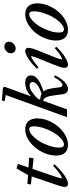

<svg xmlns="http://www.w3.org/2000/svg" viewBox="660 -1426 776 2137"><g transform="rotate(-90 1048.5 -357.0)"><path d="M71.8 11.2Q55.2 11.2 45.9 1.7Q36.6 -7.8 36.6 -25.9Q36.6 -49.3 68.4 -142.1L153.8 -392.1L64.5 -401.4L70.8 -440.4L168.9 -433.6L243.2 -562.5L293 -545.4L252.9 -428.2L362.8 -420.9L356 -372.1L237.8 -383.8L155.8 -144Q132.3 -72.8 132.3 -61Q132.3 -57.6 135.7 -57.6Q142.6 -57.6 157.5 -64.5Q172.4 -71.3 204.1 -95Q235.8 -118.7 272.5 -154.8L289.6 -139.6Q221.2 -64.5 163.8 -26.6Q106.4 11.2 71.8 11.2Z M505.4 11.2Q447.3 11.2 416.7 -22.7Q386.2 -56.6 386.2 -121.1Q386.2 -183.1 411.9 -246.1Q437.5 -309.1 478 -356.9Q518.6 -404.8 571.8 -434.8Q625 -464.8 677.2 -464.8Q735.4 -464.8 767.6 -430.2Q799.8 -395.5 799.8 -331.1Q799.8 -249 756.8 -168.9Q713.9 -88.9 645 -38.8Q576.2 11.2 505.4 11.2ZM510.3 -33.7Q540 -33.7 576.2 -66.7Q612.3 -99.6 641.8 -148.4Q671.4 -197.3 691.4 -257.6Q711.4 -317.9 711.4 -368.7Q711.4 -396 703.6 -408Q695.8 -419.9 678.2 -419.9Q648.4 -419.9 611.8 -387.2Q575.2 -354.5 545.4 -306.6Q515.6 -258.8 495.4 -199.7Q475.1 -140.6 475.1 -91.8Q475.1 -60.1 483.9 -46.9Q492.7 -33.7 510.3 -33.7Z M813.5 0 1060.1 -682.1 989.7 -693.4 1000 -725.1 1141.1 -712.9 1152.3 -695.8 1044.4 -398.9Q1115.7 -464.8 1194.3 -464.8Q1236.3 -464.8 1257.3 -448Q1278.3 -431.2 1278.3 -400.4Q1278.3 -356.4 1233.4 -323Q1188.5 -289.6 1099.1 -260.7Q1109.9 -248 1117.4 -231.7Q1125 -215.3 1130.1 -189Q1135.3 -162.6 1137.9 -144.5Q1140.6 -126.5 1145 -86.4Q1149.4 -50.3 1170.4 -50.3Q1189.5 -50.3 1213.4 -77.1Q1237.3 -104 1259.3 -145L1279.8 -133.8Q1246.6 -67.9 1207.3 -28.3Q1168 11.2 1126.5 11.2Q1075.7 11.2 1067.9 -53.7Q1054.7 -170.4 1042 -213.9Q1029.3 -257.3 996.6 -266.6L899.9 0ZM1164.6 -416Q1133.8 -416 1094 -389.4Q1054.2 -362.8 1016.6 -321.8L1008.3 -299.3Q1047.4 -295.9 1071.8 -282.7Q1134.8 -301.8 1169.4 -327.9Q1204.1 -354 1204.1 -382.3Q1204.1 -398.4 1193.4 -407.2Q1182.6 -416 1164.6 -416Z M1578.1 -571.3Q1554.7 -571.3 1539.6 -585.9Q1524.4 -600.6 1524.4 -623Q1524.4 -652.3 1547.6 -674.6Q1570.8 -696.8 1599.6 -696.8Q1623 -696.8 1638.2 -682.4Q1653.3 -668 1653.3 -646Q1653.3 -616.7 1630.9 -594Q1608.4 -571.3 1578.1 -571.3ZM1397 11.2Q1380.4 11.2 1371.1 1.5Q1361.8 -8.3 1361.8 -25.9Q1361.8 -55.2 1396 -142.1L1464.8 -312.5Q1492.7 -382.3 1492.7 -395Q1492.7 -398.4 1487.8 -398.4Q1482.4 -398.4 1468.3 -390.9Q1454.1 -383.3 1427.5 -364Q1400.9 -344.7 1369.1 -317.4L1352.1 -332.5Q1404.3 -390.6 1461.2 -427.7Q1518.1 -464.8 1548.3 -464.8Q1565.9 -464.8 1575.7 -455.6Q1585.4 -446.3 1585.4 -429.7Q1585.4 -397.5 1551.3 -313L1481.9 -140.1Q1456.1 -73.7 1456.1 -59.1Q1456.1 -55.2 1459.5 -55.2Q1466.3 -55.2 1480 -61.3Q1493.7 -67.4 1521.7 -86.9Q1549.8 -106.4 1582 -136.2L1597.2 -118.2Q1541.5 -59.1 1485.6 -23.9Q1429.7 11.2 1397 11.2Z M1785.6 11.2Q1727.5 11.2 1697 -22.7Q1666.5 -56.6 1666.5 -121.1Q1666.5 -183.1 1692.1 -246.1Q1717.8 -309.1 1758.3 -356.9Q1798.8 -404.8 1852.1 -434.8Q1905.3 -464.8 1957.5 -464.8Q2015.6 -464.8 2047.9 -430.2Q2080.1 -395.5 2080.1 -331.1Q2080.1 -249 2037.1 -168.9Q1994.1 -88.9 1925.3 -38.8Q1856.4 11.2 1785.6 11.2ZM1790.5 -33.7Q1820.3 -33.7 1856.4 -66.7Q1892.6 -99.6 1922.1 -148.4Q1951.7 -197.3 1971.7 -257.6Q1991.7 -317.9 1991.7 -368.7Q1991.7 -396 1983.9 -408Q1976.1 -419.9 1958.5 -419.9Q1928.7 -419.9 1892.1 -387.2Q1855.5 -354.5 1825.7 -306.6Q1795.9 -258.8 1775.6 -199.7Q1755.4 -140.6 1755.4 -91.8Q1755.4 -60.1 1764.2 -46.9Q1772.9 -33.7 1790.5 -33.7Z"/></g></svg>

Font: Elstob 6pt Medium
Style: Italic
Weight: 500
Italic angle: -20°
Designer: Peter S. Baker
Version: Version 1.015